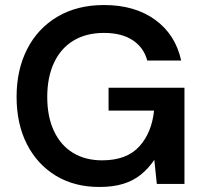

<svg xmlns="http://www.w3.org/2000/svg" viewBox="-20 -732 812 764"><path d="M375 12Q276 12 202 -33Q128 -78 87 -158.5Q46 -239 46 -347Q46 -454 88 -536.5Q130 -619 208.5 -665.5Q287 -712 394 -712Q516 -712 597 -653.5Q678 -595 701 -491H566Q552 -543 508 -572Q464 -601 394 -601Q323 -601 272.5 -570.5Q222 -540 195 -482.5Q168 -425 168 -346Q168 -267 195 -210Q222 -153 271 -123.5Q320 -94 386 -94Q484 -94 534 -149Q584 -204 593 -292H412V-383H714V0H604L594 -96Q571 -62 541 -37.5Q511 -13 470.5 -0.5Q430 12 375 12Z"/></svg>

Font: DM Sans 16pt SemiBold
Style: Regular
Weight: 600
Version: Version 4.004;gftools[0.9.30]